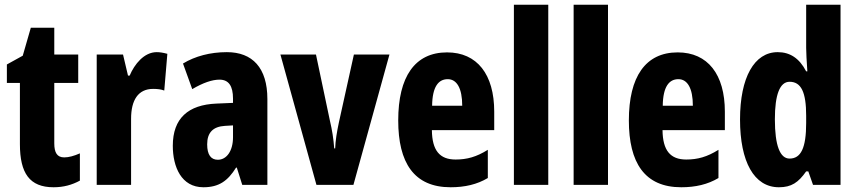

<svg xmlns="http://www.w3.org/2000/svg" viewBox="-20 -780 3619 810"><path d="M251 -116C221 -116 209 -136 209 -175V-430H310V-550H209V-663H110L76 -545L9 -508V-430H64V-172C64 -49 105 10 206 10C248 10 284 0 317 -18V-133C292 -122 270 -116 251 -116Z M641 -560C588 -560 547 -509 527 -461H520L499 -550H388V0H533V-279C533 -358 563 -405 626 -405C645 -405 660 -403 673 -398L686 -553C667 -558 654 -560 641 -560Z M937 -560C867 -560 803 -543 752 -512L791 -404C837 -431 875 -444 906 -444C945 -444 963 -417 963 -364V-346L893 -343C774 -338 709 -281 709 -165C709 -76 745 10 838 10C904 10 941 -17 976 -73H979L1002 0H1108V-362C1108 -494 1045 -560 937 -560ZM929 -249 963 -251V-201C963 -143 936 -106 899 -106C870 -106 854 -127 854 -171C854 -221 879 -246 929 -249Z M1315 0H1471L1623 -550H1473L1410 -265C1401 -223 1395 -186 1394 -154H1390C1387 -195 1381 -232 1372 -270L1313 -550H1163Z M1866 -559C1730 -559 1660 -456 1660 -272C1660 -94 1726 10 1881 10C1941 10 1993 -2 2038 -29V-148C1990 -118 1950 -107 1902 -107C1835 -107 1803 -145 1802 -231H2065V-309C2065 -466 1993 -559 1866 -559ZM1869 -446C1907 -446 1930 -408 1930 -334H1803C1804 -415 1830 -446 1869 -446Z M2293 0V-760H2148V0Z M2545 0V-760H2400V0Z M2839 -559C2703 -559 2633 -456 2633 -272C2633 -94 2699 10 2854 10C2914 10 2966 -2 3011 -29V-148C2963 -118 2923 -107 2875 -107C2808 -107 2776 -145 2775 -231H3038V-309C3038 -466 2966 -559 2839 -559ZM2842 -446C2880 -446 2903 -408 2903 -334H2776C2777 -415 2803 -446 2842 -446Z M3266 10C3319 10 3348 -10 3381 -57H3390L3410 0H3526V-760H3381V-578C3381 -557 3383 -525 3386 -479H3381C3352 -535 3312 -560 3261 -560C3162 -560 3102 -453 3102 -276C3102 -98 3161 10 3266 10ZM3311 -111C3271 -111 3249 -165 3249 -277C3249 -381 3270 -435 3311 -435C3360 -435 3381 -391 3381 -292V-261C3381 -156 3359 -111 3311 -111Z"/></svg>

Font: Noto Sans Armenian ExtraCondensed ExtraBold
Style: Regular
Weight: 800
Width: 2
Designer: Monotype Design Team
Foundry: Monotype Imaging Inc.
Version: Version 2.008